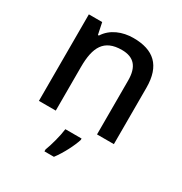

<svg xmlns="http://www.w3.org/2000/svg" viewBox="-178 -682 984 1036"><g transform="rotate(30 314.5 -164.0)"><path d="M356 -549C288 -549 222 -523 187 -467H181L166 -539H83V0H188V-272C188 -395 223 -462 334 -462C410 -462 445 -420 445 -336V0H550V-351C550 -490 481 -549 356 -549ZM384 70V61H283C278 104 259 174 245 209V221H304C339 175 372 109 384 70Z"/></g></svg>

Font: Noto Sans Medefaidrin Medium
Style: Regular
Weight: 500
Designer: Dalton Maag Ltd
Foundry: Dalton Maag Ltd
Version: Version 1.002